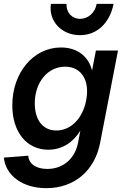

<svg xmlns="http://www.w3.org/2000/svg" viewBox="-25 -763 657 999"><path d="M216 216C361 216 468 126 496 -20L589 -500H474L454 -396C436 -469 378 -516 292 -516C149 -516 39 -385 39 -215C39 -76 114 16 226 16C296 16 354 -20 393 -83L381 -20C365 63 303 116 221 116C163 116 125 90 122 47L-5 57C5 152 94 216 216 216ZM268 -84C199 -84 156 -138 156 -225C156 -335 223 -416 314 -416C399 -416 444 -344 423 -239C404 -145 343 -84 268 -84ZM391 -580C480 -580 546 -643 566 -743H478C470 -697 434 -665 392 -665C349 -665 319 -698 321 -743H240C226 -654 295 -580 391 -580Z"/></svg>

Font: Uncut Sans Semibold Italic
Style: Regular
Weight: 600
Italic angle: -11°
Designer: Kasper Nordkvist
Foundry: UNCUT.wtf
Version: Version 1.304;Glyphs 3.2 (3246)